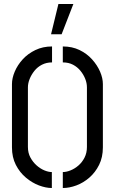

<svg xmlns="http://www.w3.org/2000/svg" viewBox="-20 -938 566 963"><path d="M236 -766 273 -918H348L289 -766ZM295 5V-75Q313 -75 334 -83.5Q355 -92 373.5 -108Q392 -124 404 -147.5Q416 -171 416 -201V-500Q416 -521 407.5 -542.5Q399 -564 383.5 -583Q368 -602 346 -613.5Q324 -625 295 -625V-705Q342 -705 379 -687Q416 -669 442 -640Q468 -611 482 -578.5Q496 -546 496 -516V-199Q496 -149 477 -111Q458 -73 428 -47Q398 -21 363 -8Q328 5 295 5ZM240 5Q210 5 175.5 -8Q141 -21 110 -47Q79 -73 59.5 -111Q40 -149 40 -199V-516Q40 -546 54 -579Q68 -612 94 -640.5Q120 -669 157.5 -687Q195 -705 241 -705V-625Q213 -625 190.5 -613.5Q168 -602 152.5 -582.5Q137 -563 128.5 -541.5Q120 -520 120 -500V-201Q120 -171 132.5 -148Q145 -125 163.5 -108.5Q182 -92 202.5 -83.5Q223 -75 240 -75Z"/></svg>

Font: Stick No Bills ExtraLight
Style: Regular
Weight: 400
Version: Version 2.000